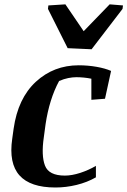

<svg xmlns="http://www.w3.org/2000/svg" viewBox="-20 -835 575 866"><path d="M453.6 -389.6 392.1 -384.8V-480Q375.5 -483.4 357.9 -485.1Q340.3 -486.8 324.2 -486.8Q307.6 -486.8 287.8 -482.9Q268.1 -479 246.6 -469.7Q224.6 -429.2 209.2 -379.9Q193.8 -330.6 185.5 -274.4L177.7 -216.3Q165.5 -133.3 182.9 -88.1Q200.2 -43 272.5 -43Q304.2 -43 341.8 -55.2Q379.4 -67.4 412.6 -86.9V-35.2Q373.5 -12.7 325.7 -1Q277.8 10.7 230 10.7Q116.7 10.7 67.9 -43.9Q19 -98.6 35.2 -209.5L41.5 -254.9Q61 -391.6 141.6 -466.1Q222.2 -540.5 335 -540.5Q376 -540.5 415 -533.7Q454.1 -526.9 481 -515.1ZM198.2 -810.5 274.9 -815.4 357.4 -694.3 474.6 -815.4 534.7 -810.5 532.7 -794.9 393.1 -612.8 285.2 -617.7 196.3 -794.9Z"/></svg>

Font: Noticia Text
Style: Bold Italic
Weight: 700
Italic angle: -8°
Designer: JM Sole
Foundry: JM Sole
Version: Version 1.003